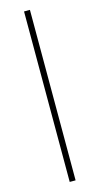

<svg xmlns="http://www.w3.org/2000/svg" viewBox="-137 -799 506 977"><g transform="rotate(-15 116.5 -311.0)"><path d="M101 138V-760H132V138Z"/></g></svg>

Font: IBM Plex Sans Condensed ExtraLight
Style: Regular
Weight: 200
Width: 3
Designer: Mike Abbink, Paul van der Laan, Pieter van Rosmalen
Foundry: Bold Monday
Version: Version 1.3